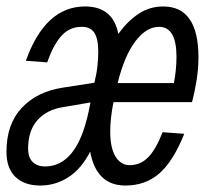

<svg xmlns="http://www.w3.org/2000/svg" viewBox="-25 -562 645 594"><path d="M99 12Q51 12 23 -14.5Q-5 -41 -5 -92Q-5 -178 42.5 -228.5Q90 -279 170 -291L267 -306Q274 -334 276.5 -358.5Q279 -383 279 -402Q279 -442 267 -460.5Q255 -479 228 -479Q189 -479 164 -450Q139 -421 121 -369L55 -374Q115 -542 238 -542Q325 -542 341 -457Q368 -495 402.5 -518.5Q437 -542 480 -542Q589 -542 589 -384Q589 -351 583.5 -315.5Q578 -280 569 -246H326Q316 -195 316 -155Q316 -104 332.5 -77.5Q349 -51 376 -51Q409 -51 433 -75Q457 -99 478 -153L545 -148Q511 -63 468 -25.5Q425 12 363 12Q317 12 290 -15Q263 -42 254 -93Q227 -40 187 -14Q147 12 99 12ZM339 -305H513Q517 -325 519 -346.5Q521 -368 521 -386Q521 -479 467 -479Q428 -479 394 -434.5Q360 -390 339 -305ZM114 -47Q213 -47 249 -216L255 -245L172 -231Q120 -223 91 -190.5Q62 -158 62 -103Q62 -74 76.5 -60.5Q91 -47 114 -47Z"/></svg>

Font: Geist Mono Light
Style: Italic
Weight: 300
Italic angle: -12°
Monospace: yes
Designer: Basement.studio, Andrés Briganti, Mateo Zaragoza
Foundry: Basement.studio, Vercel, Andrés Briganti, Guido Ferreyra, Mateo Zaragoza
Version: Version 1.500; ttfautohint (v1.8.4.7-5d5b)